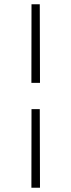

<svg xmlns="http://www.w3.org/2000/svg" viewBox="-20 -772 336 905"><path d="M128.5 -257.5H167.5L168.5 113H128ZM128.5 -752H167.5L168.5 -381.5H128Z"/></svg>

Font: Hepta Slab Light
Style: Regular
Weight: 300
Designer: Michael LaGattuta
Foundry: Michael LaGattuta
Version: Version 1.102